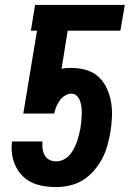

<svg xmlns="http://www.w3.org/2000/svg" viewBox="-20 -755 540 783"><path d="M209 8Q184 8 159 4Q134 0 112.5 -9.5Q91 -19 74 -35.5Q57 -52 46 -73Q35 -94 30.5 -118Q26 -142 28 -168L29 -178H153V-169Q152 -156 154.5 -143Q157 -130 164 -119Q171 -108 183 -102.5Q195 -97 209 -97Q224 -97 238 -103.5Q252 -110 262.5 -121.5Q273 -133 280.5 -147Q288 -161 293 -175Q298 -189 301.5 -203.5Q305 -218 308 -232Q310 -246 311.5 -260Q313 -274 313.5 -288Q314 -302 312.5 -315.5Q311 -329 307 -341.5Q303 -354 294 -363.5Q285 -373 271 -373Q258 -373 245 -365Q232 -357 223.5 -345Q215 -333 209.5 -319.5Q204 -306 201 -292H75L131 -630H106L123 -735H489L471 -630H256L231 -474Q241 -477 251 -477.5Q261 -478 271 -478Q303 -478 332 -469.5Q361 -461 382 -441.5Q403 -422 415.5 -395Q428 -368 433 -338.5Q438 -309 436.5 -277.5Q435 -246 430 -215Q425 -188 417.5 -160.5Q410 -133 396 -107Q382 -81 362.5 -58.5Q343 -36 318 -20.5Q293 -5 264.5 1.5Q236 8 209 8Z"/></svg>

Font: Iosevka Curly XBdObl
Style: Regular
Weight: 800
Italic angle: -9°
Monospace: yes
Designer: Belleve Invis
Foundry: Belleve Invis
Version: Version 11.1.0; ttfautohint (v1.8.3)